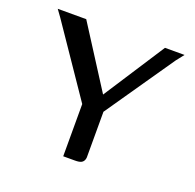

<svg xmlns="http://www.w3.org/2000/svg" viewBox="-90 -553 656 646"><g transform="rotate(20 238.0 -230.0)"><path d="M199 0V-187L30 -435L12 -460H114L254 -241L396 -460H466L444 -432L275 -187V-35Q276 -22 273 -14.5Q270 -7 263 -3.5Q256 0 241 0Z"/></g></svg>

Font: Genos Thin
Style: Regular
Weight: 400
Version: Version 1.010